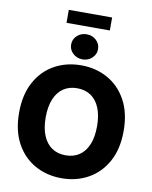

<svg xmlns="http://www.w3.org/2000/svg" viewBox="-112 -1161 991 1253"><g transform="rotate(10 383.5 -535.0)"><path d="M383.8 10.3Q285.6 10.3 207 -33.4Q128.4 -77.1 82.8 -160.6Q37.1 -244.1 37.1 -363.3Q37.1 -482.9 82.8 -566.7Q128.4 -650.4 207 -694.1Q285.6 -737.8 383.8 -737.8Q481.4 -737.8 559.8 -694.1Q638.2 -650.4 684.1 -566.7Q730 -482.9 730 -363.3Q730 -244.1 684.1 -160.6Q638.2 -77.1 559.8 -33.4Q481.4 10.3 383.8 10.3ZM383.8 -141.6Q436.5 -141.6 474.6 -167.2Q512.7 -192.9 533.2 -242.4Q553.7 -292 553.7 -363.3Q553.7 -435.1 533.2 -484.9Q512.7 -534.7 474.6 -560.3Q436.5 -585.9 383.8 -585.9Q331.1 -585.9 293 -560.3Q254.9 -534.7 234.1 -484.9Q213.4 -435.1 213.4 -363.3Q213.4 -292 234.1 -242.4Q254.9 -192.9 293 -167.2Q331.1 -141.6 383.8 -141.6ZM383.8 -777.3Q346.2 -777.3 320.3 -801.5Q294.4 -825.7 294.4 -860.4Q294.4 -895.5 320.3 -919.4Q346.2 -943.4 383.8 -943.4Q420.9 -943.4 446.8 -919.4Q472.7 -895.5 472.7 -860.4Q472.7 -825.7 446.8 -801.5Q420.9 -777.3 383.8 -777.3ZM527.3 -1080.1V-994.1H240.2V-1080.1Z"/></g></svg>

Font: Inter 18pt ExtraBold
Style: Regular
Weight: 800
Designer: Rasmus Andersson
Foundry: rsms
Version: Version 4.001;git-66647c0bb